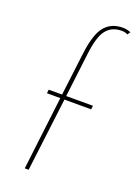

<svg xmlns="http://www.w3.org/2000/svg" viewBox="-145 -817 624 877"><g transform="rotate(20 167.0 -378.5)"><path d="M93 0 136 -357H71L73 -375H138L164 -585Q176 -682 208 -719.5Q240 -757 295 -757Q304 -757 314.5 -755Q325 -753 334 -749L324 -735Q319 -738 312 -740Q305 -742 295 -742Q247 -742 220.5 -708.5Q194 -675 184 -589L158 -375H288L286 -357H156L112 0Z"/></g></svg>

Font: Josefin Sans Thin Thin
Style: Italic
Weight: 250
Italic angle: -7°
Version: Version 2.000